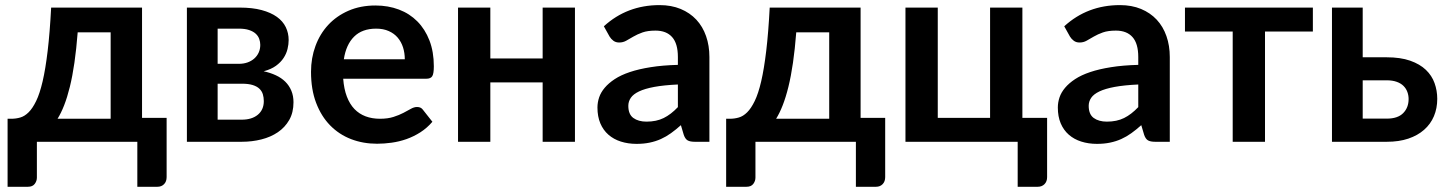

<svg xmlns="http://www.w3.org/2000/svg" viewBox="-20 -542 5536 734"><path d="M403 -88V-418.5H277Q272 -354 264.5 -302.2Q257 -250.5 247 -210Q237 -169.5 225.2 -139.5Q213.5 -109.5 200 -88ZM617 -91.5V135Q617 152 607.2 162Q597.5 172 582 172H505V0H121V137Q121 150 112.8 161Q104.5 172 87 172H9V-88H23.5Q41 -88 57.5 -92.8Q74 -97.5 89.2 -112.5Q104.5 -127.5 118.2 -155.8Q132 -184 143 -231.2Q154 -278.5 162.2 -347.5Q170.5 -416.5 175.5 -513H523V-91.5Z M904 -84.5Q943 -84.5 965.8 -103.5Q988.5 -122.5 988.5 -155.5Q988.5 -169.5 984.8 -181.8Q981 -194 971.5 -203Q962 -212 945.8 -217Q929.5 -222 904.5 -222H812V-84.5ZM812 -432.5V-298H893Q911 -298 926 -303.2Q941 -308.5 952 -318.2Q963 -328 969 -341.2Q975 -354.5 975 -370.5Q975 -382 971 -393.2Q967 -404.5 957.5 -413.2Q948 -422 932.2 -427.2Q916.5 -432.5 893 -432.5ZM896.5 -513Q945 -513 980.2 -503.5Q1015.5 -494 1038.5 -477.5Q1061.5 -461 1072.5 -438.2Q1083.5 -415.5 1083.5 -389Q1083.5 -372.5 1079.2 -354.8Q1075 -337 1064.2 -320.5Q1053.5 -304 1035 -290.5Q1016.5 -277 988 -269.5Q1013.5 -264 1034.5 -254.2Q1055.5 -244.5 1070.5 -229.8Q1085.5 -215 1093.8 -195.2Q1102 -175.5 1102 -151Q1102 -112 1085.8 -83.5Q1069.5 -55 1042.2 -36.5Q1015 -18 979.2 -9Q943.5 0 904.5 0H694.5V-513Z M1527.5 -315.5Q1527.5 -339.5 1520.8 -360.8Q1514 -382 1500.5 -398Q1487 -414 1466.2 -423.2Q1445.5 -432.5 1418 -432.5Q1364.5 -432.5 1333.8 -402Q1303 -371.5 1294.5 -315.5ZM1292 -241Q1295 -201.5 1306 -172.8Q1317 -144 1335 -125.2Q1353 -106.5 1377.8 -97.2Q1402.5 -88 1432.5 -88Q1462.5 -88 1484.2 -95Q1506 -102 1522.2 -110.5Q1538.5 -119 1550.8 -126Q1563 -133 1574.5 -133Q1590 -133 1597.5 -121.5L1633 -76.5Q1612.5 -52.5 1587 -36.2Q1561.5 -20 1533.8 -10.2Q1506 -0.5 1477.2 3.5Q1448.5 7.5 1421.5 7.5Q1368 7.5 1322 -10.2Q1276 -28 1242 -62.8Q1208 -97.5 1188.5 -148.8Q1169 -200 1169 -267.5Q1169 -320 1186 -366.2Q1203 -412.5 1234.8 -446.8Q1266.5 -481 1312.2 -501Q1358 -521 1415.5 -521Q1464 -521 1505 -505.5Q1546 -490 1575.5 -460.2Q1605 -430.5 1621.8 -387.2Q1638.5 -344 1638.5 -288.5Q1638.5 -260.5 1632.5 -250.8Q1626.5 -241 1609.5 -241Z M2178 -513V0H2054.5V-227H1854.5V0H1731V-513H1854.5V-318.5H2054.5V-513Z M2571.5 -219Q2518 -216.5 2481.5 -209.8Q2445 -203 2423 -192.5Q2401 -182 2391.5 -168Q2382 -154 2382 -137.5Q2382 -105 2401.2 -91Q2420.5 -77 2451.5 -77Q2489.5 -77 2517.2 -90.8Q2545 -104.5 2571.5 -132.5ZM2288.5 -441.5Q2377 -522.5 2501.5 -522.5Q2546.5 -522.5 2582 -507.8Q2617.5 -493 2642 -466.8Q2666.5 -440.5 2679.2 -404Q2692 -367.5 2692 -324V0H2636Q2618.5 0 2609 -5.2Q2599.5 -10.5 2594 -26.5L2583 -63.5Q2563.5 -46 2545 -32.8Q2526.5 -19.5 2506.5 -10.5Q2486.5 -1.5 2463.8 3.2Q2441 8 2413.5 8Q2381 8 2353.5 -0.8Q2326 -9.5 2306 -27Q2286 -44.5 2275 -70.5Q2264 -96.5 2264 -131Q2264 -150.5 2270.5 -169.8Q2277 -189 2291.8 -206.5Q2306.5 -224 2330 -239.5Q2353.5 -255 2387.8 -266.5Q2422 -278 2467.5 -285.2Q2513 -292.5 2571.5 -294V-324Q2571.5 -375.5 2549.5 -400.2Q2527.5 -425 2486 -425Q2456 -425 2436.2 -418Q2416.5 -411 2401.5 -402.2Q2386.5 -393.5 2374.2 -386.5Q2362 -379.5 2347 -379.5Q2334 -379.5 2325 -386.2Q2316 -393 2310.5 -402Z M3150 -88V-418.5H3024Q3019 -354 3011.5 -302.2Q3004 -250.5 2994 -210Q2984 -169.5 2972.2 -139.5Q2960.5 -109.5 2947 -88ZM3364 -91.5V135Q3364 152 3354.2 162Q3344.5 172 3329 172H3252V0H2868V137Q2868 150 2859.8 161Q2851.5 172 2834 172H2756V-88H2770.5Q2788 -88 2804.5 -92.8Q2821 -97.5 2836.2 -112.5Q2851.5 -127.5 2865.2 -155.8Q2879 -184 2890 -231.2Q2901 -278.5 2909.2 -347.5Q2917.5 -416.5 2922.5 -513H3270V-91.5Z M3983 -91.5V135Q3983 152 3973 162Q3963 172 3947.5 172H3870.5V0H3441.5V-513H3565V-91.5H3765V-513H3888.5V-91.5Z M4331.5 -219Q4278 -216.5 4241.5 -209.8Q4205 -203 4183 -192.5Q4161 -182 4151.5 -168Q4142 -154 4142 -137.5Q4142 -105 4161.2 -91Q4180.5 -77 4211.5 -77Q4249.5 -77 4277.2 -90.8Q4305 -104.5 4331.5 -132.5ZM4048.5 -441.5Q4137 -522.5 4261.5 -522.5Q4306.5 -522.5 4342 -507.8Q4377.5 -493 4402 -466.8Q4426.5 -440.5 4439.2 -404Q4452 -367.5 4452 -324V0H4396Q4378.5 0 4369 -5.2Q4359.5 -10.5 4354 -26.5L4343 -63.5Q4323.5 -46 4305 -32.8Q4286.5 -19.5 4266.5 -10.5Q4246.5 -1.5 4223.8 3.2Q4201 8 4173.5 8Q4141 8 4113.5 -0.8Q4086 -9.5 4066 -27Q4046 -44.5 4035 -70.5Q4024 -96.5 4024 -131Q4024 -150.5 4030.5 -169.8Q4037 -189 4051.8 -206.5Q4066.5 -224 4090 -239.5Q4113.5 -255 4147.8 -266.5Q4182 -278 4227.5 -285.2Q4273 -292.5 4331.5 -294V-324Q4331.5 -375.5 4309.5 -400.2Q4287.5 -425 4246 -425Q4216 -425 4196.2 -418Q4176.5 -411 4161.5 -402.2Q4146.5 -393.5 4134.2 -386.5Q4122 -379.5 4107 -379.5Q4094 -379.5 4085 -386.2Q4076 -393 4070.5 -402Z M4999 -421.5H4816V0H4692.5V-421.5H4510V-513H4999Z M5281.5 -88.5Q5323.5 -88.5 5344.2 -109.5Q5365 -130.5 5365 -163.5Q5365 -177.5 5360.2 -190.5Q5355.5 -203.5 5345.5 -213.5Q5335.5 -223.5 5319.5 -229.2Q5303.5 -235 5281 -235H5189.5V-88.5ZM5280.5 -323Q5334 -323 5371 -310Q5408 -297 5431 -275Q5454 -253 5464.2 -224.2Q5474.5 -195.5 5474.5 -164Q5474.5 -128 5461.8 -97.8Q5449 -67.5 5424.2 -45.8Q5399.5 -24 5363.8 -12Q5328 0 5282 0H5072V-513H5189.5V-323Z"/></svg>

Font: Lato 2
Style: Bold
Weight: 700
Designer: Lukasz Dziedzic with Adam Twardoch and Botio Nikoltchev
Foundry: tyPoland Lukasz Dziedzic
Version: Version 2.015; 2015-08-06; http://www.latofonts.com/